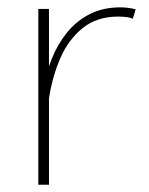

<svg xmlns="http://www.w3.org/2000/svg" viewBox="-20 -508 409 528"><path d="M85.4 -483.4V0H114.7V-263.7V-483.4ZM345.2 -456.5 353 -482.4Q343.8 -484.9 333 -486.3Q322.3 -487.8 311 -487.8Q263.2 -487.8 226.8 -469.2Q190.4 -450.7 164.3 -418.5Q138.2 -386.2 122.1 -345.7Q106 -305.2 99.1 -261.2L114.7 -237.3Q123.5 -295.9 145.5 -347.2Q167.5 -398.4 206.8 -430.4Q246.1 -462.4 305.2 -462.4Q332.5 -462.4 345.2 -456.5Z"/></svg>

Font: Estedad-FD-VF Thin
Style: Regular
Weight: 100
Designer: Amin Abedi
Version: Version 5.0